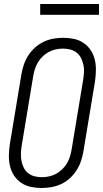

<svg xmlns="http://www.w3.org/2000/svg" viewBox="-20 -932 515 960"><path d="M189 8Q161 8 134.5 2.5Q108 -3 86.5 -17.5Q65 -32 50.5 -54Q36 -76 30 -101.5Q24 -127 24.5 -154.5Q25 -182 29 -210L87 -560Q91 -584 99 -608Q107 -632 121 -654Q135 -676 155 -694Q175 -712 198 -723Q221 -734 246 -738.5Q271 -743 295 -743Q323 -743 349.5 -737.5Q376 -732 397.5 -717.5Q419 -703 433.5 -681Q448 -659 454 -633.5Q460 -608 459.5 -580.5Q459 -553 455 -525L397 -175Q393 -151 385 -127Q377 -103 363 -81Q349 -59 329.5 -41Q310 -23 286.5 -12Q263 -1 238 3.5Q213 8 189 8ZM190 -46Q207 -46 225.5 -50Q244 -54 260.5 -63Q277 -72 291 -85.5Q305 -99 314.5 -115Q324 -131 329.5 -148.5Q335 -166 338 -184L396 -534Q399 -553 400 -572Q401 -591 397 -608.5Q393 -626 385 -642Q377 -658 363 -669Q349 -680 331 -684.5Q313 -689 294 -689Q277 -689 258.5 -685Q240 -681 223.5 -672Q207 -663 193 -649.5Q179 -636 169.5 -620Q160 -604 154.5 -586.5Q149 -569 146 -551L88 -201Q85 -182 84.5 -163Q84 -144 87.5 -126.5Q91 -109 99 -93Q107 -77 121 -66Q135 -55 153 -50.5Q171 -46 190 -46ZM181 -858V-912H475V-858Z"/></svg>

Font: Iosevka QP Light
Style: Italic
Weight: 300
Italic angle: -9°
Designer: Belleve Invis
Foundry: Belleve Invis
Version: Version 20.0.0; ttfautohint (v1.8.4)